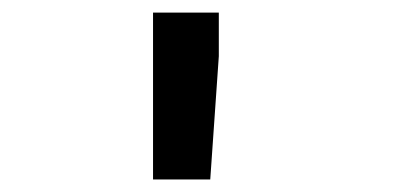

<svg xmlns="http://www.w3.org/2000/svg" viewBox="-20 -770 640 305"><path d="M327.6 -680.7 314 -484.9H223.1V-750H327.6Z"/></svg>

Font: Roboto Mono
Style: Bold
Weight: 700
Designer: Google
Version: Version 2.000985; 2015; ttfautohint (v1.3)